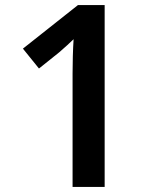

<svg xmlns="http://www.w3.org/2000/svg" viewBox="-20 -734 612 754"><path d="M391 0H265V-445Q265 -477 266 -513Q267 -549 269 -580Q259 -570 244 -556.5Q229 -543 213 -529L133 -465L70 -543L286 -714H391Z"/></svg>

Font: Noto Sans SemiBold
Style: Regular
Weight: 600
Designer: Monotype Design Team
Foundry: Monotype Imaging Inc.
Version: Version 2.007